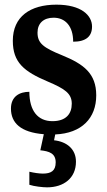

<svg xmlns="http://www.w3.org/2000/svg" viewBox="-20 -567 460 824"><path d="M182 237C254 237 306 197 306 127C306 73 267 41 212 35L217 10C331 5 393 -60 393 -158C393 -252 339 -292 246 -330C167 -362 141 -381 141 -427C141 -467 167 -491 210 -491C260 -491 294 -455 294 -388C349 -388 375 -411 375 -453C375 -501 329 -547 222 -547C110 -547 35 -496 35 -392C35 -299 83 -260 185 -217C258 -186 288 -166 288 -122C288 -78 263 -47 205 -47C142 -47 106 -92 106 -173C65 -173 27 -154 27 -101C27 -40 68 1 168 9L153 78C191 82 219 91 219 130C219 167 198 178 164 178C149 178 127 175 106 170V226C127 233 164 237 182 237Z"/></svg>

Font: Noto Serif Sinhala Condensed
Style: Bold
Weight: 700
Width: 3
Designer: Jelle Bosma - Monotype Design Team
Foundry: Monotype Imaging Inc.
Version: Version 2.007